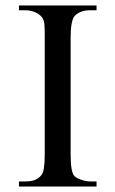

<svg xmlns="http://www.w3.org/2000/svg" viewBox="-20 -682 422 702"><path d="M49.3 0V-18.6H73.2Q93.8 -18.6 107.9 -24.2Q122.1 -29.8 131.8 -42.5Q143.6 -56.2 143.6 -117.7V-545.4Q143.6 -562.5 143.3 -574.5Q143.1 -586.4 142.1 -595Q141.1 -603.5 138.9 -609.4Q136.7 -615.2 132.8 -619.6Q123.5 -631.3 106.9 -637.9Q90.3 -644.5 73.2 -644.5H49.3V-662.1H333V-644.5H309.1Q270 -644.5 250.5 -620.6Q245.1 -612.3 241.7 -593.8Q238.3 -575.2 238.3 -545.4V-117.7Q238.3 -85.4 241.2 -67.9Q244.1 -50.3 249.5 -41.5Q252 -37.6 258.3 -33.4Q264.6 -29.3 273.2 -26.1Q281.7 -22.9 291 -20.8Q300.3 -18.6 309.1 -18.6H333V0Z"/></svg>

Font: BabelStone Roman
Style: Regular
Weight: 400
Designer: Walt Agee, Victor Gaultney, Peter Martin, Debbi Hosken, Becca Hirsbrunner (SIL); Andrew West (BabelStone)
Foundry: BabelStone
Version: Version 16.000